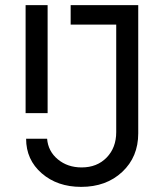

<svg xmlns="http://www.w3.org/2000/svg" viewBox="-20 -720 640 750"><path d="M80 -278V-700H166V-278ZM82 -178H164Q168 -129 206 -97.5Q244 -66 299 -66Q359 -66 396.5 -104.5Q434 -143 434 -204V-624H256V-700H520V-199Q520 -107 457.5 -48.5Q395 10 297 10Q204 10 143 -43Q82 -96 82 -178Z"/></svg>

Font: CommitMono
Style: 450Regular
Weight: 450
Designer: Eigil Nikolajsen
Foundry: Eigil Nikolajsen
Version: Version 1.002